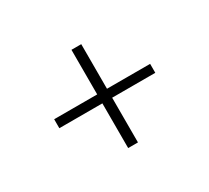

<svg xmlns="http://www.w3.org/2000/svg" viewBox="-101 -681 870 798"><g transform="rotate(-30 334.5 -282.0)"><path d="M310.5 -46V-160V-260.5H193H104V-303.5H193H310.5V-408V-517.5H357.5V-408V-303.5H460.5H564.5V-260.5H460.5H357.5V-160V-46Z"/></g></svg>

Font: Merriweather 144pt
Style: Regular
Weight: 400
Version: Version 2.100